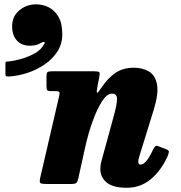

<svg xmlns="http://www.w3.org/2000/svg" viewBox="-20 -849 837 886"><path d="M36 -727.5Q36 -773.5 69 -801.2Q102 -829 147 -829Q177.5 -829 205 -815.2Q232.5 -801.5 250 -771.2Q267.5 -741 267.5 -691Q267.5 -646.5 245 -611.5Q222.5 -576.5 185.8 -551.5Q149 -526.5 106.2 -512.5Q63.5 -498.5 22.5 -496Q11.5 -495.5 8.2 -497.5Q5 -499.5 5 -511V-555.5Q5 -564 8.5 -564.2Q12 -564.5 19.5 -565.5Q46.5 -568 80 -577.8Q113.5 -587.5 141.5 -603.5Q169.5 -619.5 181 -641.5Q190 -653.5 184.2 -655Q178.5 -656.5 169.5 -651Q159.5 -645 146.8 -641.5Q134 -638 118 -638Q79.5 -638 57.8 -662.2Q36 -686.5 36 -727.5ZM219.5 -520H415.5Q434.5 -520 438 -516Q441.5 -512 438.5 -496L429 -446.5Q424.5 -422.5 428.2 -421.2Q432 -420 445 -440Q477.5 -489 512.8 -512.8Q548 -536.5 598 -536.5Q637.5 -536.5 667 -519.2Q696.5 -502 704.5 -459.5Q712.5 -417 689 -341L623 -128Q618 -112 618 -103Q618 -89.5 629 -89.5Q654.5 -89.5 686 -158Q692.5 -170.5 696.8 -174.2Q701 -178 711.5 -174L747.5 -160Q759.5 -155 759.5 -149Q759.5 -143 752.5 -126Q723 -61.5 675.8 -22Q628.5 17.5 564.5 17.5Q501.5 17.5 472.2 -6.8Q443 -31 443 -68.5Q443 -80.5 445.2 -93Q447.5 -105.5 451 -116L505.5 -315.5Q520 -367.5 520 -392.2Q520 -417 496.5 -417Q474 -417 451 -381.8Q428 -346.5 407.5 -289.5Q387 -232.5 372.5 -167L341.5 -26.5Q338 -11 332.8 -5.5Q327.5 0 308.5 0H195Q169.5 0 165.5 -5.2Q161.5 -10.5 166 -30.5L253 -406Q256.5 -421 253 -424.8Q249.5 -428.5 234 -428.5H214Q201 -428.5 197.8 -433.5Q194.5 -438.5 194.5 -453V-495.5Q194.5 -512 198.8 -516Q203 -520 219.5 -520Z"/></svg>

Font: Besley* Narrow Heavy
Style: Italic
Weight: 800
Width: 4
Italic angle: -13°
Designer: Owen Earl
Foundry: indestructible type*
Version: Version 3.000; ttfautohint (v1.8.3)